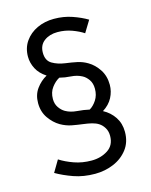

<svg xmlns="http://www.w3.org/2000/svg" viewBox="-115 -803 719 914"><g transform="rotate(-15 244.5 -346.0)"><path d="M239.7 -727.5Q287.6 -727.5 329.1 -713.1Q370.6 -698.7 401.4 -680.2L366.2 -622.6Q343.8 -637.7 310.5 -649.9Q277.3 -662.1 239.7 -662.1Q200.7 -662.1 174.1 -642.3Q147.5 -622.6 147.5 -585Q147.5 -545.9 174.6 -530Q201.7 -514.2 237.8 -509.3Q267.6 -505.4 294.4 -499.8Q321.3 -494.1 344.7 -480Q374 -462.9 395 -430.9Q416 -398.9 416 -355.5Q416 -322.8 400.4 -293Q384.8 -263.2 352.1 -242.7Q386.2 -224.6 407 -193.4Q427.7 -162.1 427.7 -120.6Q427.7 -69.8 400.6 -34.7Q373.5 0.5 330.6 18.3Q287.6 36.1 239.7 36.1Q182.1 36.1 134.8 19.3Q87.4 2.4 51.3 -18.6L85.4 -76.2Q115.2 -57.1 154.5 -43.2Q193.8 -29.3 239.7 -29.3Q285.6 -29.3 320.1 -51.8Q354.5 -74.2 354.5 -120.6Q354.5 -143.6 344.2 -160.4Q334 -177.2 319.3 -186.5Q305.7 -195.3 286.6 -200Q267.6 -204.6 244.1 -207.5Q220.2 -210.4 192.1 -215.6Q164.1 -220.7 136.7 -236.3Q107.4 -253.4 85.4 -284.9Q63.5 -316.4 63.5 -359.4Q63.5 -400.4 85 -429.7Q106.4 -459 136.7 -475.6Q104 -496.6 89.1 -525.6Q74.2 -554.7 74.2 -585Q74.2 -628.4 96.7 -660.4Q119.1 -692.4 156.7 -710Q194.3 -727.5 239.7 -727.5ZM293 -266.1Q312 -276.9 327.4 -300.3Q342.8 -323.7 342.8 -355.5Q342.8 -382.8 330.1 -400.9Q317.4 -418.9 301.3 -427.2Q277.3 -439.9 247.8 -441.7Q218.3 -443.4 192.4 -450.2Q171.4 -439 154.1 -416Q136.7 -393.1 136.7 -359.4Q136.7 -335.4 148.7 -317.9Q160.6 -300.3 176.8 -291Q200.7 -277.3 232.9 -274.9Q265.1 -272.5 293 -266.1Z"/></g></svg>

Font: Gidole
Style: Regular
Weight: 400
Version: Version 2.100; ttfautohint (v1.8.4.7-5d5b)